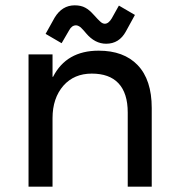

<svg xmlns="http://www.w3.org/2000/svg" viewBox="-20 -700 660 720"><path d="M177 -257V0H87V-496H177V-412H179Q229 -510 350 -510Q444 -510 496 -456Q549 -401 549 -295V0H459V-278Q459 -351 424 -388Q390 -424 324 -424Q258 -424 218 -379Q177 -332 177 -257ZM260 -680Q284 -680 300 -671Q315 -663 331 -645Q350 -624 355 -620Q364 -611 373 -611Q387 -611 399 -631L423 -674L426 -679L486 -644L452 -582Q427 -536 378 -536Q336 -536 303 -575Q296 -584 283 -597Q273 -605 265 -605Q249 -605 239 -586L214 -543L211 -538L151 -573L185 -634Q213 -680 260 -680Z"/></svg>

Font: Rilu
Style: Bold
Weight: 500
Designer: Alí Sinisterra
Foundry: Alí Sinisterra
Version: ""